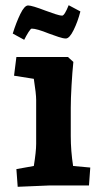

<svg xmlns="http://www.w3.org/2000/svg" viewBox="-20 -713 389 738"><path d="M43 -63 110 -75Q119 -131 119 -160V-329Q119 -352 110 -410L34 -422L43 -494H241L262 -475Q258 -437 255 -385Q252 -333 252 -299V-190Q252 -133 261 -75L327 -69L322 0H167L48 5ZM88 -692Q103 -692 155 -672Q174 -665 192 -659Q210 -653 219 -653Q228 -653 244 -693L289 -669Q279 -630 263 -597.5Q247 -565 233 -565Q223 -565 205 -571Q187 -577 168 -584Q121 -603 102 -603Q98 -603 89.5 -589.5Q81 -576 73 -560L29 -584Q42 -626 58 -659Q74 -692 88 -692Z"/></svg>

Font: Andada Pro ExtraBold
Style: Regular
Weight: 800
Designer: Carolina Giovagnoli
Foundry: Huerta Tipografica
Version: Version 3.005; ttfautohint (v1.8.4)